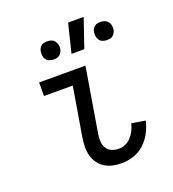

<svg xmlns="http://www.w3.org/2000/svg" viewBox="-138 -860 876 973"><g transform="rotate(-20 300.0 -373.5)"><path d="M354 8Q329 8 305.5 3Q282 -2 262.5 -14Q243 -26 229.5 -45Q216 -64 210 -87Q204 -110 204.5 -134.5Q205 -159 209 -184L253 -447H98V-520H348L290 -172Q287 -152 288 -132.5Q289 -113 298.5 -97Q308 -81 326 -73.5Q344 -66 363 -66Q382 -66 400 -74Q418 -82 431.5 -97Q445 -112 453.5 -130Q462 -148 466 -166L540 -154Q533 -123 517.5 -92.5Q502 -62 476.5 -38Q451 -14 418.5 -3Q386 8 354 8ZM496 -604Q484 -604 473 -608Q462 -612 455.5 -621Q449 -630 447 -641.5Q445 -653 447 -665Q448 -673 452 -680.5Q456 -688 463.5 -693.5Q471 -699 479 -700.5Q487 -702 496 -702Q507 -702 517.5 -698Q528 -694 535 -685Q542 -676 544 -664.5Q546 -653 544 -641Q542 -633 538 -625.5Q534 -618 527 -612.5Q520 -607 512 -605.5Q504 -604 496 -604ZM208 -604Q197 -604 186 -608Q175 -612 168 -621Q161 -630 159.5 -641.5Q158 -653 160 -665Q161 -673 165 -680.5Q169 -688 176 -693.5Q183 -699 191.5 -700.5Q200 -702 208 -702Q220 -702 230.5 -698Q241 -694 247.5 -685Q254 -676 256.5 -664.5Q259 -653 257 -641Q255 -633 251 -625.5Q247 -618 239.5 -612.5Q232 -607 224.5 -605.5Q217 -604 208 -604ZM302 -600 340 -755H424L371 -600Z"/></g></svg>

Font: Iosevka Extended
Style: Italic
Weight: 400
Width: 7
Italic angle: -9°
Monospace: yes
Designer: Belleve Invis
Foundry: Belleve Invis
Version: Version 32.5.0; ttfautohint (v1.8.4)